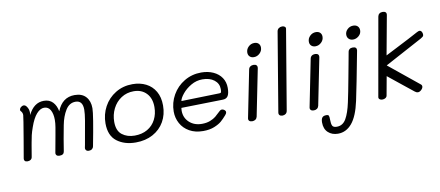

<svg xmlns="http://www.w3.org/2000/svg" viewBox="-84 -1133 3922 1711"><g transform="rotate(-10 1877.0 -278.0)"><path d="M738 -368Q738 -310 684 -32Q682 -19 671 -9.5Q660 0 642 0Q624 0 616 -10.5Q608 -21 611 -34L616 -59Q643 -207 653.5 -270Q664 -333 664 -368Q664 -451 599 -451Q543 -451 509 -396.5Q475 -342 460 -263Q436 -139 420 -34Q416 -2 378 -2Q357 -2 349 -12Q341 -22 344 -36L371 -184L384 -258Q390 -293 390 -324Q390 -379 371 -413Q352 -447 314 -447Q279 -447 245.5 -409.5Q212 -372 185 -294Q171 -255 164 -225.5Q157 -196 151 -160Q150 -153 146 -132Q136 -80 129 -31Q127 -18 115.5 -10Q104 -2 87 -2Q70 -2 62.5 -10.5Q55 -19 57 -32L85 -195Q120 -401 120 -415Q120 -435 108 -449Q107 -451 103.5 -454.5Q100 -458 100 -463Q100 -477 112.5 -488Q125 -499 137 -499Q152 -499 163 -485Q174 -471 179 -455Q183 -441 183 -425Q183 -416 182 -411L181 -404Q231 -508 322 -508Q373 -508 403 -476Q433 -444 442 -392Q489 -511 601 -511Q668 -511 703 -472Q738 -433 738 -368Z M829 -214Q829 -295 866.5 -364.5Q904 -434 972 -475.5Q1040 -517 1126 -517Q1194 -517 1247.5 -490Q1301 -463 1331.5 -410.5Q1362 -358 1362 -283Q1362 -201 1325.5 -137Q1289 -73 1222 -36.5Q1155 0 1067 0Q964 0 896.5 -51.5Q829 -103 829 -214ZM1284 -283Q1284 -362 1240.5 -407.5Q1197 -453 1126 -453Q1062 -453 1012.5 -420.5Q963 -388 935.5 -333Q908 -278 908 -214Q908 -133 954 -97.5Q1000 -62 1067 -62Q1134 -62 1183 -90.5Q1232 -119 1258 -169.5Q1284 -220 1284 -283Z M1446 -212Q1446 -292 1485.5 -361.5Q1525 -431 1594 -472Q1663 -513 1747 -513Q1808 -513 1856 -491Q1904 -469 1930.5 -429.5Q1957 -390 1957 -338Q1957 -288 1942.5 -264.5Q1928 -241 1894 -241L1519 -233Q1517 -215 1517 -208Q1517 -144 1561.5 -102.5Q1606 -61 1676 -61Q1718 -61 1750 -73.5Q1782 -86 1801.5 -102Q1821 -118 1851 -147Q1860 -156 1871 -156Q1883 -156 1894 -147.5Q1905 -139 1905 -128Q1905 -115 1893 -102Q1866 -71 1843 -51Q1820 -31 1777.5 -13.5Q1735 4 1676 4Q1604 4 1552 -25.5Q1500 -55 1473 -104.5Q1446 -154 1446 -212ZM1876 -302Q1888 -302 1891 -309.5Q1894 -317 1894 -337Q1894 -388 1853.5 -419.5Q1813 -451 1747 -451Q1692 -451 1644 -423Q1596 -395 1565 -357Q1534 -319 1530 -293Z M2183 -616Q2183 -646 2205.5 -668Q2228 -690 2259 -690Q2283 -690 2297 -676.5Q2311 -663 2311 -640Q2311 -610 2288 -588Q2265 -566 2235 -566Q2212 -566 2197.5 -579.5Q2183 -593 2183 -616ZM2088 -39 2173 -464Q2176 -481 2188 -490Q2200 -499 2218 -499Q2236 -499 2245 -490Q2254 -481 2251 -463L2166 -39Q2162 -23 2150 -14.5Q2138 -6 2121 -6Q2103 -6 2094 -15Q2085 -24 2088 -39Z M2363 -44 2482 -756Q2485 -773 2498 -782.5Q2511 -792 2529 -792Q2544 -792 2553 -784.5Q2562 -777 2560 -765L2439 -44Q2436 -27 2424 -18Q2412 -9 2395 -9Q2378 -9 2369 -18Q2360 -27 2363 -44Z M2740 -616Q2740 -646 2762.5 -668Q2785 -690 2816 -690Q2840 -690 2854 -676.5Q2868 -663 2868 -640Q2868 -610 2845 -588Q2822 -566 2792 -566Q2769 -566 2754.5 -579.5Q2740 -593 2740 -616ZM2645 -39 2730 -464Q2733 -481 2745 -490Q2757 -499 2775 -499Q2793 -499 2802 -490Q2811 -481 2808 -463L2723 -39Q2719 -23 2707 -14.5Q2695 -6 2678 -6Q2660 -6 2651 -15Q2642 -24 2645 -39Z M3079 -619Q3079 -647 3101 -668Q3123 -689 3154 -689Q3179 -689 3193.5 -675Q3208 -661 3208 -638Q3208 -608 3184.5 -587.5Q3161 -567 3133 -567Q3109 -567 3094 -581.5Q3079 -596 3079 -619ZM2731 113Q2731 83 2742 69Q2753 55 2779 55Q2797 55 2801.5 64Q2806 73 2806 103Q2806 138 2814.5 155.5Q2823 173 2855 173Q2909 173 2939 121.5Q2969 70 2989 -24Q3007 -107 3030.5 -234Q3054 -361 3061 -397L3074 -468Q3076 -481 3087 -489.5Q3098 -498 3117 -498Q3136 -498 3144 -489Q3152 -480 3150 -466Q3090 -149 3063 -24Q3034 111 2981.5 173.5Q2929 236 2855 236Q2801 236 2766 204Q2731 172 2731 113Z M3264 -23 3389 -730Q3392 -746 3403.5 -755Q3415 -764 3433 -764Q3451 -764 3460 -755.5Q3469 -747 3466 -730L3401 -376L3491 -422Q3637 -496 3702 -532Q3719 -541 3726 -541Q3739 -541 3746.5 -529.5Q3754 -518 3754 -504Q3754 -498 3753 -495Q3751 -484 3727 -471L3387 -288L3660 -66Q3667 -59 3667 -50Q3667 -34 3651.5 -19Q3636 -4 3621 -4Q3606 -4 3593 -15Q3569 -33 3493 -95Q3401 -170 3370 -194L3339 -24Q3337 -11 3325 -3Q3313 5 3297 5Q3281 5 3271.5 -3Q3262 -11 3264 -23Z"/></g></svg>

Font: Mali
Style: Italic
Weight: 400
Italic angle: -10°
Version: Version 1.000; ttfautohint (v1.6)